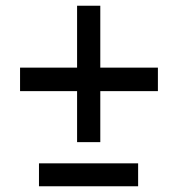

<svg xmlns="http://www.w3.org/2000/svg" viewBox="-20 -651 593 670"><path d="M249 -155V-333H50V-415H249V-631H330V-415H531V-333H330V-155ZM116 -1V-81H462V-1Z"/></svg>

Font: Menbere
Style: Regular
Weight: 400
Designer: Aleme Tadesse
Foundry: Sorkin Type Co
Version: Version 1.000